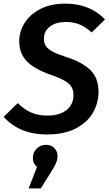

<svg xmlns="http://www.w3.org/2000/svg" viewBox="-29 -726 601 1058"><path d="M550 -619 476 -547Q444 -577 410 -591Q376 -605 334 -605Q280 -605 246.5 -580Q213 -555 213 -512Q213 -488 224 -472Q235 -456 260.5 -442Q286 -428 335 -412Q422 -385 468 -341Q514 -297 514 -219Q514 -160 484 -106.5Q454 -53 390 -19Q326 15 229 15Q79 15 -9 -82L69 -158Q102 -124 141.5 -106.5Q181 -89 232 -89Q299 -89 337.5 -119.5Q376 -150 376 -203Q376 -241 350.5 -264.5Q325 -288 259 -311Q164 -343 120.5 -386.5Q77 -430 77 -499Q77 -551 106 -598.5Q135 -646 192.5 -676Q250 -706 331 -706Q465 -706 550 -619ZM288 133Q288 153 280 172Q272 191 251 224L196 312H129L175 194Q152 175 152 146Q152 114 173 93Q194 72 225 72Q253 72 270.5 90Q288 108 288 133Z"/></svg>

Font: FiraGO Medium
Style: Italic
Weight: 500
Italic angle: -8°
Designer: bBox Type GmbH
Foundry: bBox Type GmbH
Version: Version 1.001